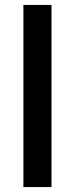

<svg xmlns="http://www.w3.org/2000/svg" viewBox="-20 -759 304 779"><path d="M75 -739V0H189V-739Z"/></svg>

Font: Malmofest Medium
Style: Regular
Weight: 500
Designer: Jonny Pinhorn (Poppins), Kolossal
Version: Version 1.004;Glyphs 3.1.2 (3151)